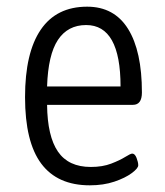

<svg xmlns="http://www.w3.org/2000/svg" viewBox="-20 -549 494 575"><path d="M249 6Q152 6 103.5 -59Q55 -124 55 -258Q55 -391 102 -460Q149 -529 241 -529Q322 -529 363.5 -462.5Q405 -396 405 -272Q405 -235 378 -235H121Q122 -141 153.5 -95Q185 -49 252 -49Q287 -49 313 -59Q339 -69 355 -79Q371 -89 376 -89Q384 -89 389 -76Q394 -63 394 -54Q394 -45 374.5 -30.5Q355 -16 322.5 -5Q290 6 249 6ZM121 -290H341Q341 -474 238 -474Q183 -474 153.5 -429.5Q124 -385 121 -290Z"/></svg>

Font: Asap Condensed Light
Style: Regular
Weight: 300
Width: 3
Designer: Pablo Cosgaya
Foundry: Omnibus-Type
Version: Version 3.001; ttfautohint (v1.8.4.7-5d5b)